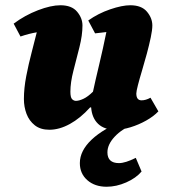

<svg xmlns="http://www.w3.org/2000/svg" viewBox="-20 -482 652 731"><path d="M168 12Q134 12 112.5 -5Q91 -22 81 -48.5Q71 -75 71 -105Q71 -146 80 -192.5Q89 -239 100.5 -282.5Q112 -326 120 -359Q90 -354 58 -343L32 -392Q75 -424 124.5 -443Q174 -462 210 -462Q253 -462 273.5 -437.5Q294 -413 294 -385Q294 -348 282.5 -302.5Q271 -257 259.5 -212.5Q248 -168 248 -133Q248 -111 254.5 -104.5Q261 -98 269 -98Q281 -98 298 -106Q315 -114 334 -133Q343 -175 357.5 -235.5Q372 -296 385 -360Q375 -359 364 -357.5Q353 -356 342 -355L316 -404Q354 -431 399.5 -446.5Q445 -462 476 -462Q519 -462 539.5 -437.5Q560 -413 560 -385Q560 -368 554 -339.5Q548 -311 539 -277.5Q530 -244 520.5 -212.5Q511 -181 505 -157.5Q499 -134 499 -126Q499 -100 519 -100Q535 -100 553 -110L583 -58Q565 -39 536.5 -23Q508 -7 477 2.5Q446 12 420 12Q377 12 353.5 -10.5Q330 -33 327 -73H323Q286 -32 246 -10Q206 12 168 12ZM386 229Q341 229 312.5 204Q284 179 284 139Q284 92 329 49.5Q374 7 460 -27L489 -9Q444 9 416.5 38.5Q389 68 389 98Q389 139 433 139Q457 139 497 119L519 171Q498 196 460.5 212.5Q423 229 386 229Z"/></svg>

Font: Petrona Black
Style: Italic
Weight: 900
Italic angle: -9°
Designer: Ringo R. Seeber
Foundry: Ringo R. Seeber
Version: Version 2.001; ttfautohint (v1.8.3)